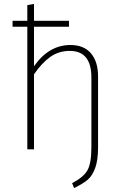

<svg xmlns="http://www.w3.org/2000/svg" viewBox="-20 -760 628 977"><path d="M338 -531Q407 -531 443 -488.5Q479 -446 479 -371V-10Q479 55 464.5 94.5Q450 134 427 154Q404 174 357 197L347 172Q403 143 424 108Q445 73 445 -10V-366Q445 -501 335 -501Q279 -501 236 -470.5Q193 -440 153 -382V0H119V-624H44V-654H119V-734L153 -740V-654H331V-624H153V-423Q229 -531 338 -531Z"/></svg>

Font: FiraSans
Style: Regular
Weight: 200
Designer: Carrois Corporate & Edenspiekermann AG
Foundry: Carrois Corporate GbR & Edenspiekermann AG
Version: Version 3.106;PS 003.106;hotconv 1.0.70;makeotf.lib2.5.58329